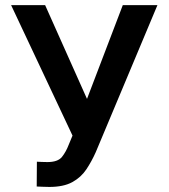

<svg xmlns="http://www.w3.org/2000/svg" viewBox="-20 -732 669 762"><path d="M159.1 -711.6 325.3 -339.5 467.3 -711.6H604.8L360.1 -128.2Q343.8 -91.6 322.8 -60Q301.8 -28.4 267 -9.2Q232.2 9.9 175.8 9.9Q164.8 9.9 148.8 9.2Q132.8 8.5 125.7 8.2L126.4 -90.2Q132.1 -89.8 146.8 -89.3Q161.6 -88.8 168.3 -88.8Q209.5 -88.8 225.9 -109.2Q242.2 -129.6 253.2 -158.7L267.8 -193.9L24.1 -711.6Z"/></svg>

Font: Interface Medium
Style: Regular
Weight: 500
Designer: Rasmus Andersson
Foundry: rsms
Version: Version 1.8